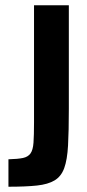

<svg xmlns="http://www.w3.org/2000/svg" viewBox="-20 -708 331 728"><path d="M12 0V-104Q48 -105 67 -109Q86 -113 95.5 -126Q105 -139 107 -167Q109 -195 109 -244V-688H241V-295Q241 -211 238 -156.5Q235 -102 223.5 -70.5Q212 -39 187 -24Q162 -9 120 -4.5Q78 0 12 0Z"/></svg>

Font: Saira Condensed
Style: Bold
Weight: 700
Width: 3
Designer: Hector Gatti with collaboration of the Omnibus-Type team
Foundry: Omnibus-Type
Version: Version 1.101